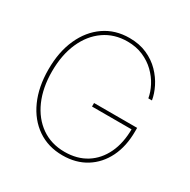

<svg xmlns="http://www.w3.org/2000/svg" viewBox="-166 -894 1049 1059"><g transform="rotate(30 358.5 -364.0)"><path d="M365.7 9.3Q273.9 9.3 205.6 -37.6Q137.2 -84.5 99.6 -168.5Q62 -252.4 62 -363.3Q62 -475.6 99.9 -559.3Q137.7 -643.1 205.6 -689.9Q273.4 -736.8 363.8 -736.8Q427.2 -736.8 476.3 -714.8Q525.4 -692.9 560.1 -657.2Q594.7 -621.6 615.2 -580.3Q635.7 -539.1 642.1 -500H619.1Q612.8 -537.1 593 -575Q573.2 -612.8 540.8 -644.3Q508.3 -675.8 463.9 -695.1Q419.4 -714.4 363.8 -714.4Q280.3 -714.4 217.3 -670.4Q154.3 -626.5 119.4 -547.6Q84.5 -468.8 84.5 -363.3Q84.5 -259.8 119.1 -180.9Q153.8 -102.1 217 -57.6Q280.3 -13.2 365.7 -13.2Q445.3 -13.2 503.2 -49.6Q561 -85.9 592.8 -152.6Q624.5 -219.2 624.5 -310.5L634.3 -305.7H372.6V-328.1H647V-306.6Q647 -210.9 612.1 -140.1Q577.1 -69.3 513.9 -30Q450.7 9.3 365.7 9.3Z"/></g></svg>

Font: Inter 20pt Thin
Style: Regular
Weight: 250
Version: Version 4.001;git-66647c0bb